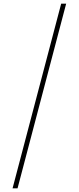

<svg xmlns="http://www.w3.org/2000/svg" viewBox="-20 -853 426 1039"><path d="M338 -833 75 166H48L311 -833Z"/></svg>

Font: Noto Sans Oriya Thin
Style: Regular
Weight: 100
Designer: Amélie Bonet and Sol Matas
Foundry: Google LLC
Version: Version 2.006; ttfautohint (v1.8.4.7-5d5b)